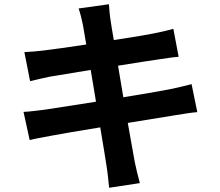

<svg xmlns="http://www.w3.org/2000/svg" viewBox="-20 -825 1040 906"><path d="M884 -428C858 -421 821 -412 782 -404C737 -395 654 -381 562 -366L537 -515C616 -528 690 -539 730 -545C760 -549 800 -556 823 -557L798 -689C774 -682 736 -673 704 -667C670 -660 597 -648 517 -636C509 -681 504 -714 502 -728C498 -752 495 -786 494 -805L351 -785C359 -762 365 -737 371 -709L387 -615C301 -602 223 -591 188 -587C157 -583 127 -581 95 -579L122 -442C152 -449 179 -456 214 -463C245 -468 321 -481 408 -495L433 -345C333 -329 241 -315 195 -308C164 -304 118 -298 91 -297L120 -164C142 -170 176 -176 219 -184C262 -192 353 -208 453 -224C467 -139 479 -69 483 -40C488 -10 491 24 495 61L640 39C631 6 622 -30 616 -60C610 -92 598 -162 583 -245C673 -260 756 -273 805 -281C843 -287 884 -294 911 -296Z"/></svg>

Font: Noto Sans T Chinese Bold
Style: Bold
Weight: 700
Designer: Ryoko NISHIZUKA (kana & ideographs); Paul D. Hunt (Latin, Greek & Cyrillic); Wenlong ZHANG (bopomofo); Sandoll Communica
Foundry: Adobe Systems Incorporated
Version: Version 1.000;PS 1;hotconv 1.0.78;makeotf.lib2.5.61930